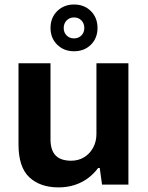

<svg xmlns="http://www.w3.org/2000/svg" viewBox="-20 -801 641 833"><path d="M234.2 12Q154.3 12 107.3 -31.8Q60.3 -75.6 60.3 -174.3V-526.4H199.1V-196.7Q199.1 -171.3 205.2 -153.8Q211.2 -136.3 222.7 -125.1Q234.3 -113.9 251.2 -108.8Q268.1 -103.7 288.8 -103.7Q320 -103.7 344.8 -118.7Q369.6 -133.7 384 -160.2Q398.4 -186.6 398.4 -219.6V-526.4H537.1V0H422.7L412.7 -72.2H405.7Q387.4 -47.1 361.8 -28Q336.3 -9 304 1.5Q271.7 12 234.2 12ZM301.1 -578.6Q257.3 -578.6 228.2 -607.1Q199.2 -635.7 199.2 -679.5Q199.2 -724.2 228.2 -752.8Q257.3 -781.5 301.1 -781.5Q345.8 -781.5 374.4 -752.8Q403.1 -724.2 403.1 -679.5Q403.1 -635.7 374.4 -607.1Q345.8 -578.6 301.1 -578.6ZM301.1 -634.4Q320.5 -634.4 333.2 -647.2Q345.8 -660 345.8 -679.7Q345.8 -699.3 333.2 -712.4Q320.5 -725.4 301.1 -725.4Q281.8 -725.4 269.1 -712.3Q256.4 -699.1 256.4 -679.3Q256.4 -659.7 269.1 -647.1Q281.8 -634.4 301.1 -634.4Z"/></svg>

Font: Archivo SemiBold
Style: Regular
Weight: 600
Designer: Hector Gatti
Foundry: Omnibus-Type
Version: Version 2.001